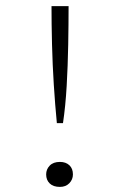

<svg xmlns="http://www.w3.org/2000/svg" viewBox="-20 -724 463 753"><path d="M203 -241Q196 -313 191 -391.5Q186 -470 184 -550Q182 -630 182 -704V-700H249V-704Q249 -630 247.5 -548Q246 -466 241.5 -387Q237 -308 227 -241ZM215 9Q189 9 175 -4.5Q161 -18 161 -40Q161 -60 175 -74.5Q189 -89 215 -89Q238 -89 252 -76Q266 -63 266 -40Q266 -20 252 -5.5Q238 9 215 9Z"/></svg>

Font: Lexend Giga ExtraLight
Style: Regular
Weight: 250
Version: Version 1.007